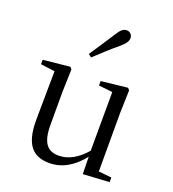

<svg xmlns="http://www.w3.org/2000/svg" viewBox="-148 -930 950 1057"><g transform="rotate(20 326.5 -401.5)"><path d="M261 -624 279 -610C320 -648 360 -686 405 -723C436 -749 447 -766 447 -784C447 -805 430 -818 414 -818C394 -818 379 -806 359 -773C326 -721 293 -673 261 -624ZM456 9 610 0V-27L534 -35V-380L538 -511L528 -523L373 -506V-480L454 -471L453 -127C407 -73 353 -41 296 -41C231 -41 196 -78 196 -185V-380L200 -511L190 -523L33 -507V-481L116 -470L113 -186C112 -37 166 15 261 15C340 15 403 -28 454 -92Z"/></g></svg>

Font: Noto Serif CJK KR
Style: Regular
Weight: 400
Designer: Ryoko NISHIZUKA 西塚涼子 (kana & ideographs); Frank Grießhammer (Latin, Greek & Cyrillic); Wenlong ZHANG 张文龙 (bopomofo); San
Foundry: Adobe
Version: Version 2.001;hotconv 1.1.0;makeotfexe 2.6.0